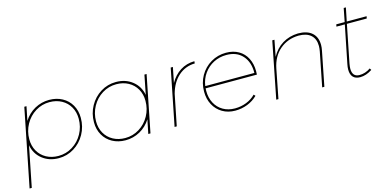

<svg xmlns="http://www.w3.org/2000/svg" viewBox="-75 -1068 3452 1700"><g transform="rotate(-15 1651.0 -218.0)"><path d="M625 -293Q625 -212 587.5 -144.5Q550 -77 486 -37.5Q422 2 346 2Q258 2 196 -47Q134 -96 119 -177L45 194H25L167 -517H187L161 -389Q200 -451 261.5 -485Q323 -519 394 -519Q461 -519 513.5 -490.5Q566 -462 595.5 -410.5Q625 -359 625 -293ZM135 -227Q135 -166 162 -118.5Q189 -71 237.5 -44.5Q286 -18 348 -18Q418 -18 477 -54.5Q536 -91 570.5 -153.5Q605 -216 605 -290Q605 -351 578 -398.5Q551 -446 502.5 -472.5Q454 -499 392 -499Q322 -499 263 -462.5Q204 -426 169.5 -363.5Q135 -301 135 -227Z M727 -224Q727 -305 764.5 -372.5Q802 -440 866 -479.5Q930 -519 1006 -519Q1094 -519 1156 -470Q1218 -421 1233 -340L1268 -517H1288L1185 0H1165L1191 -128Q1152 -66 1090.5 -32Q1029 2 958 2Q891 2 838.5 -26.5Q786 -55 756.5 -106.5Q727 -158 727 -224ZM1217 -290Q1217 -351 1190 -398.5Q1163 -446 1114.5 -472.5Q1066 -499 1004 -499Q934 -499 875 -462.5Q816 -426 781.5 -363.5Q747 -301 747 -227Q747 -166 774 -118.5Q801 -71 849.5 -44.5Q898 -18 960 -18Q1030 -18 1089 -54.5Q1148 -91 1182.5 -153.5Q1217 -216 1217 -290Z M1726 -517 1724 -497Q1637 -495 1573.5 -439Q1510 -383 1483 -284L1426 0H1406L1509 -517H1529L1501 -377Q1538 -443 1595.5 -479.5Q1653 -516 1726 -517Z M1760 -259Q1759 -251 1759 -235Q1759 -172 1785 -123Q1811 -74 1858 -47Q1905 -20 1966 -20Q2022 -20 2071.5 -39.5Q2121 -59 2156 -95L2169 -81Q2130 -42 2076.5 -21Q2023 0 1964 0Q1898 0 1847 -30Q1796 -60 1767.5 -113Q1739 -166 1739 -234Q1739 -314 1776 -378.5Q1813 -443 1876 -480Q1939 -517 2015 -517Q2081 -517 2130 -488.5Q2179 -460 2205 -408.5Q2231 -357 2231 -291Q2231 -270 2230 -259ZM1762 -279H2212Q2214 -377 2161 -437Q2108 -497 2013 -497Q1949 -497 1895.5 -469.5Q1842 -442 1806.5 -392.5Q1771 -343 1762 -279Z M2847 -366Q2847 -342 2841 -313L2779 0H2759L2821 -313Q2826 -341 2826 -362Q2826 -427 2787 -462Q2748 -497 2675 -497Q2574 -495 2502.5 -434Q2431 -373 2410 -266L2358 0H2338L2440 -517H2460L2431 -368Q2469 -438 2532 -476.5Q2595 -515 2675 -517Q2758 -517 2802.5 -477.5Q2847 -438 2847 -366Z M3047 -141Q3042 -113 3042 -95Q3042 -20 3108 -20Q3161 -20 3209 -53L3219 -37Q3163 0 3109 0Q3066 0 3044 -23.5Q3022 -47 3022 -92Q3022 -115 3028 -143L3097 -487H3020L3024 -507H3101L3125 -630H3145L3120 -507H3302L3298 -487H3116Z"/></g></svg>

Font: Gontserrat Thin
Style: Italic
Weight: 250
Italic angle: -11.3°
Designer: Julieta Ulanovsky
Foundry: Julieta Ulanovsky
Version: Version 6.001